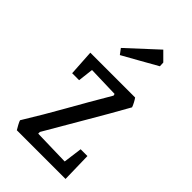

<svg xmlns="http://www.w3.org/2000/svg" viewBox="-209 -734 800 800"><g transform="rotate(45 191.0 -334.5)"><path d="M59 0Q55 -6 47.5 -20Q40 -34 39 -39Q92 -125 139 -208.5Q186 -292 242 -387L240 -395L103 -399L95 -331H54L47 -445H311Q315 -440 321.5 -428Q328 -416 331 -407Q283 -321 232 -234.5Q181 -148 132 -63V-53L292 -49L303 -132H343L346 0ZM141 -525 123 -549 253 -669 291 -631 292 -610Q260 -592 219.5 -569Q179 -546 141 -525Z"/></g></svg>

Font: Grenze Gotisch Light
Style: Regular
Weight: 300
Designer: Renata Polastri
Foundry: Omnibus-Type
Version: Version 1.001